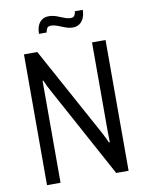

<svg xmlns="http://www.w3.org/2000/svg" viewBox="-94 -926 757 992"><g transform="rotate(-10 285.0 -430.0)"><path d="M71 0V-686H141L397 -218Q400 -212 405.5 -201.5Q411 -191 416 -180.5Q421 -170 424 -162H429Q429 -177 428.5 -193.5Q428 -210 428 -222V-686H499V0H434L175 -476Q170 -484 161 -502Q152 -520 146 -535H142Q142 -521 142 -503Q142 -485 142 -472V0ZM166 -777Q166 -802 173.5 -820Q181 -838 195.5 -848Q210 -858 230 -858Q251 -858 270.5 -851Q290 -844 308 -836.5Q326 -829 342 -829Q356 -829 361.5 -837.5Q367 -846 369 -860H410Q410 -836 402 -817.5Q394 -799 379.5 -789Q365 -779 345 -779Q325 -779 305.5 -786.5Q286 -794 268 -801Q250 -808 233 -808Q219 -808 213.5 -799.5Q208 -791 206 -777Z"/></g></svg>

Font: Archivo Condensed Light
Style: Regular
Weight: 300
Width: 3
Designer: Hector Gatti
Foundry: Omnibus-Type
Version: Version 2.001